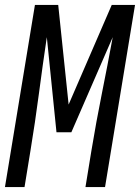

<svg xmlns="http://www.w3.org/2000/svg" viewBox="-28 -755 565 775"><path d="M-8 0 113 -735H207L249 -333L423 -735H517L396 0H317L341 -147Q360 -262 383 -376.5Q406 -491 427 -605L260 -221H200L161 -605Q144 -491 129 -376.5Q114 -262 95 -147L71 0Z"/></svg>

Font: Iosevka Term Oblique
Style: Regular
Weight: 400
Italic angle: -9°
Monospace: yes
Designer: Belleve Invis
Foundry: Belleve Invis
Version: Version 31.4.0